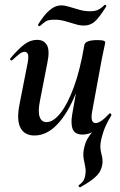

<svg xmlns="http://www.w3.org/2000/svg" viewBox="-20 -565 514 819"><path d="M150 -454Q148 -452 144.5 -455Q141 -458 143 -461Q152 -476 166.5 -495Q181 -514 200 -528Q219 -542 242 -542Q256 -542 275.5 -536Q295 -530 318 -523.5Q341 -517 363 -517Q385 -517 398 -523Q411 -529 426 -544Q428 -546 431.5 -542.5Q435 -539 433 -537Q402 -488 383 -472Q364 -456 338 -456Q320 -456 299.5 -462.5Q279 -469 257 -475Q235 -481 213 -481Q186 -481 175.5 -474Q165 -467 150 -454ZM127 13Q85 13 67.5 -19.5Q50 -52 63 -119L98 -297Q103 -326 98.5 -335Q94 -344 85 -344Q75 -344 62 -334Q49 -324 33 -309Q29 -305 25 -309Q21 -313 25 -317Q57 -355 83 -375Q109 -395 138 -395Q168 -395 180.5 -372Q193 -349 182 -297L151 -138Q141 -90 149 -67Q157 -44 178 -44Q207 -44 237.5 -82Q268 -120 295 -193.5Q322 -267 340 -374L358 -373Q339 -255 304 -168Q269 -81 224 -34Q179 13 127 13ZM322 234Q320 235 316.5 230.5Q313 226 316 225Q333 213 338 201.5Q343 190 344 180Q347 163 343.5 146.5Q340 130 337 112.5Q334 95 337 75Q340 58 345.5 43Q351 28 363.5 11Q376 -6 398 -29L394 -13Q381 -3 364.5 3Q348 9 332 9Q300 9 290.5 -13.5Q281 -36 288 -77L340 -374Q345 -394 396 -394Q416 -394 422.5 -391Q429 -388 429 -386Q429 -382 424 -360Q419 -338 414 -312L373 -89Q364 -40 388 -40Q409 -40 446 -80Q449 -84 453 -79.5Q457 -75 454 -71Q432 -35 422 -6Q412 23 409 46Q406 68 413 93Q420 118 416 139Q414 152 406.5 166Q399 180 380 196Q361 212 322 234Z"/></svg>

Font: Cormorant Light
Style: Italic
Weight: 300
Italic angle: -10°
Designer: Christian Thalmann (Catharsis Fonts)
Foundry: Catharsis Fonts
Version: Version 4.000